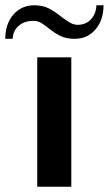

<svg xmlns="http://www.w3.org/2000/svg" viewBox="-49 -707 412 727"><path d="M92 -490H221V0H92ZM81 -687Q112 -687 135 -675.5Q158 -664 184 -643Q204 -628 217.5 -620.5Q231 -613 245 -613Q276 -613 295.5 -634Q315 -655 316 -687H343Q343 -631 312.5 -595.5Q282 -560 234 -560Q202 -560 180.5 -570.5Q159 -581 135 -600Q118 -614 105.5 -621Q93 -628 77 -628Q43 -628 21.5 -609Q0 -590 -1 -560H-29Q-29 -616 1.5 -651.5Q32 -687 81 -687Z"/></svg>

Font: Fahkwang SemiBold
Style: Regular
Weight: 600
Designer: Suppakit Chalermlarp | Katatrad Co.,Ltd.
Foundry: Cadson Demak Co.,Ltd.
Version: Version 1.000; ttfautohint (v1.6)